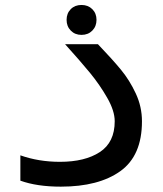

<svg xmlns="http://www.w3.org/2000/svg" viewBox="-20 -728 640 754"><path d="M60 -18.5V-118Q132 -92.5 215.5 -92.5Q313.5 -92.5 372 -130.8Q430.5 -169 430.5 -252Q430.5 -292.5 401 -344Q371.5 -395.5 333.5 -441.8Q295.5 -488 235.5 -554.5H364.5Q421 -495.5 455 -454.2Q489 -413 513.2 -361Q537.5 -309 537.5 -251.5Q537.5 -116.5 452.5 -55.8Q367.5 5 219 5Q125 5 60 -18.5ZM241.5 -650Q241.5 -675.5 257.8 -692Q274 -708.5 300 -708.5Q326 -708.5 342.5 -692Q359 -675.5 359 -650Q359 -624.5 342.5 -607.8Q326 -591 300 -591Q274.5 -591 258 -607.8Q241.5 -624.5 241.5 -650Z"/></svg>

Font: JuliaMono SemiBoldItalic
Style: Regular
Weight: 600
Italic angle: -9°
Monospace: yes
Designer: cormullion
Foundry: corm
Version: Version 0.049; ttfautohint (v1.8.4)